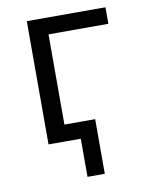

<svg xmlns="http://www.w3.org/2000/svg" viewBox="-75 -540 569 744"><g transform="rotate(-10 209.5 -167.5)"><path d="M209 150V0H111V-65H277V150ZM82 0V-485H391.5V-420H156V0Z"/></g></svg>

Font: Geologica Roman ExtraLight
Style: Regular
Weight: 250
Designer: Sindre Bremnes, Frode Helland
Foundry: Monokrom Skriftforlag AS
Version: Version 1.010;gftools[0.9.28]